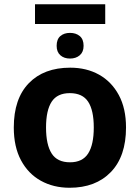

<svg xmlns="http://www.w3.org/2000/svg" viewBox="-20 -875 659 905"><path d="M574 -274Q574 -138 502.5 -64Q431 10 308 10Q232 10 172.5 -23Q113 -56 79 -119.5Q45 -183 45 -274Q45 -410 116 -483Q187 -556 311 -556Q388 -556 447 -523Q506 -490 540 -427Q574 -364 574 -274ZM197 -274Q197 -193 223.5 -151.5Q250 -110 310 -110Q369 -110 395.5 -151.5Q422 -193 422 -274Q422 -355 395.5 -395.5Q369 -436 309 -436Q250 -436 223.5 -395.5Q197 -355 197 -274ZM476 -855V-762H145V-855ZM310 -720Q338 -720 356 -705Q374 -690 374 -659Q374 -630 356 -614.5Q338 -599 310 -599Q282 -599 264.5 -614.5Q247 -630 247 -659Q247 -690 264.5 -705Q282 -720 310 -720Z"/></svg>

Font: BC Sans
Style: Bold
Weight: 700
Designer: Monotype Design Team
Province of B.C.
Foundry: Monotype Imaging Inc.
Version: Version 2.000;GOOG;noto-source:20170915:90ef993387c0